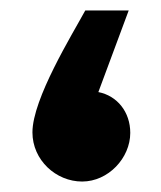

<svg xmlns="http://www.w3.org/2000/svg" viewBox="-20 -347 307 367"><path d="M137 0C187 0 229 -45 229 -93C229 -133 204 -164 168 -171L226 -327H143C118 -281 42 -158 42 -94C42 -41 87 0 137 0Z"/></svg>

Font: Noto Sans Arabic UI ExtraCondensed Extra
Style: Regular
Weight: 800
Width: 3
Designer: Nadine Chahine - Monotype Design Team
Foundry: Monotype Imaging Inc.
Version: Version 1.900